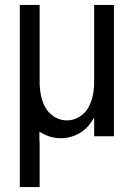

<svg xmlns="http://www.w3.org/2000/svg" viewBox="-20 -550 540 775"><path d="M60 205V-530H140V-220Q140 -193 145 -166.5Q150 -140 163 -116.5Q176 -93 199.5 -78.5Q223 -64 250 -64Q277 -64 300.5 -78.5Q324 -93 337 -116.5Q350 -140 355 -167Q360 -191 360 -215V-220V-530H440V0H360V-76Q350 -58 337 -42Q316 -18 286.5 -5Q257 8 225 8Q194 8 164 -5Q150 -11 139 -19V-10V0V15L140 24V34Q140 56 140 78V88V98V205Z"/></svg>

Font: Iosevka SS08
Style: Regular
Weight: 400
Monospace: yes
Designer: Belleve Invis
Foundry: Belleve Invis
Version: 2.1.0; ttfautohint (v1.8.2)